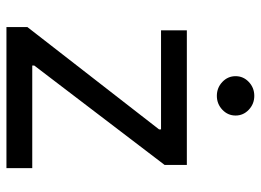

<svg xmlns="http://www.w3.org/2000/svg" viewBox="-124 -666 790 581"><g transform="rotate(90 270.5 -375.0)"><path d="M61.5 0V-63.5L371.1 -461.9V-467.8H71.3V-545.9H478.5V-478.5L177.7 -84V-78.1H488.3V0ZM269.5 -636.7Q245.1 -636.7 227.5 -653.3Q210 -669.9 210 -693.4Q210 -716.8 227.5 -733.4Q245.1 -750 269.5 -750Q293.9 -750 311.5 -733.4Q329.1 -716.8 329.1 -693.4Q329.1 -669.9 311.5 -653.3Q293.9 -636.7 269.5 -636.7Z"/></g></svg>

Font: GitLab Sans
Style: Regular
Weight: 400
Designer: Rasmus Andersson
Foundry: Modifications by GitLab B.V., manufactured by rsms
Version: Version 4.000;git-c8fb6b7